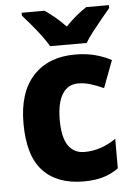

<svg xmlns="http://www.w3.org/2000/svg" viewBox="-55 -807 594 859"><g transform="rotate(-5 242.5 -378.0)"><path d="M286 10Q168 10 104 -58Q40 -126 40 -272Q40 -412 108.5 -485.5Q177 -559 296 -559Q345 -559 385.5 -548.5Q426 -538 459 -520L413 -398Q382 -412 354.5 -420.5Q327 -429 299 -429Q253 -429 228 -389.5Q203 -350 203 -273Q203 -195 228.5 -158Q254 -121 301 -121Q339 -121 374.5 -133Q410 -145 443 -168V-35Q411 -12 373.5 -1Q336 10 286 10ZM189 -606Q177 -627 156.5 -654.5Q136 -682 114 -708Q92 -734 75 -753V-766H178Q201 -750 224 -731Q247 -712 271 -687Q295 -712 318.5 -731.5Q342 -751 365 -766H467V-753Q451 -734 429.5 -708Q408 -682 387 -655Q366 -628 353 -606Z"/></g></svg>

Font: Noto Sans SemiCondensed ExtraBold
Style: Regular
Weight: 800
Width: 4
Designer: Monotype Design Team
Foundry: Monotype Imaging Inc.
Version: Version 2.013; ttfautohint (v1.8.4.7-5d5b)